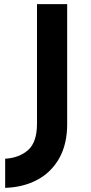

<svg xmlns="http://www.w3.org/2000/svg" viewBox="-20 -756 440 929"><path d="M305 -155Q305 -59 267 9Q229 77 161.5 113.5Q94 150 5 153V12Q73 8 116 -30Q159 -68 159 -158V-736H305Z"/></svg>

Font: Josefin Sans Thin
Style: Bold
Weight: 700
Version: Version 2.000